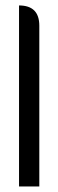

<svg xmlns="http://www.w3.org/2000/svg" viewBox="-20 -674 211 694"><path d="M122.1 0H48.8V-654.3Q122.1 -654.3 122.1 -581.1Z"/></svg>

Font: Catrinity
Style: Regular
Weight: 400
Designer: Alexander Lange
Foundry: High-Logic / Made with FontCreator
Version: Version 2.090;May 20, 2024;FontCreator 15.0.0.2974 64-bit